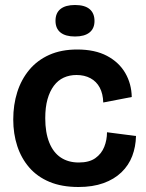

<svg xmlns="http://www.w3.org/2000/svg" viewBox="-20 -734 583 768"><path d="M294 14Q227 14 178 -6.5Q129 -27 97 -64Q65 -101 49 -150Q33 -199 33 -256Q33 -315 49 -365.5Q65 -416 97 -454.5Q129 -493 177 -514.5Q225 -536 289 -536Q360 -536 408 -510.5Q456 -485 481 -442Q506 -399 507 -346L393 -324Q392 -359 379 -383.5Q366 -408 342 -421Q318 -434 286 -434Q258 -434 235 -423.5Q212 -413 195.5 -391Q179 -369 170 -337Q161 -305 161 -261Q161 -204 177 -164Q193 -124 223 -104Q253 -84 295 -84Q337 -84 361.5 -101.5Q386 -119 397 -146.5Q408 -174 408 -205L524 -190Q523 -147 509 -110Q495 -73 466 -45Q437 -17 394 -1.5Q351 14 294 14ZM280 -588Q242 -588 222 -604Q202 -620 202 -651Q202 -682 222 -698Q242 -714 280 -714Q319 -714 338.5 -697.5Q358 -681 358 -650Q358 -620 338 -604Q318 -588 280 -588Z"/></svg>

Font: Bricolage Grotesque 60pt SemiBold
Style: Regular
Weight: 600
Version: Version 1.001;gftools[0.9.33.dev8+g029e19f]